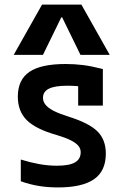

<svg xmlns="http://www.w3.org/2000/svg" viewBox="-20 -810 540 840"><path d="M233 10Q189 10 149.5 3.5Q110 -3 71 -17V-112Q113 -99 152 -92Q191 -85 229 -85Q283 -85 308 -99.5Q333 -114 333 -144Q333 -160 322.5 -172.5Q312 -185 289 -196.5Q266 -208 229 -219Q137 -245 97.5 -284Q58 -323 58 -387Q58 -461 108.5 -495.5Q159 -530 267 -530Q305 -530 342 -525.5Q379 -521 430 -508V-348H322V-488L370 -426Q336 -432 315 -433.5Q294 -435 275 -435Q220 -435 194 -422Q168 -409 168 -382Q168 -366 179 -352Q190 -338 214 -325.5Q238 -313 279 -300Q369 -272 406 -235.5Q443 -199 443 -138Q443 -62 391.5 -26Q340 10 233 10ZM40 -570 164 -790H336L460 -570H332L252 -734H248L168 -570Z"/></svg>

Font: M PLUS 1 Code Medium
Style: Regular
Weight: 500
Designer: Coji Morishita
Foundry: UNDERFOREST DESIGN
Version: Version 1.002